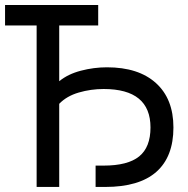

<svg xmlns="http://www.w3.org/2000/svg" viewBox="-20 -740 746 760"><path d="M125 -639.2H0V-720.2H368.7V-639.2H214.4V-418.5Q249 -446.8 300.3 -460.2Q351.6 -473.6 403.3 -473.6Q528.3 -473.6 597.4 -411.1Q666.5 -348.6 666.5 -235.4Q666.5 -119.6 598.9 -59.8Q531.2 0 396.5 0H358.4V-84.5H390.1Q485.8 -84.5 530.8 -120.8Q575.7 -157.2 575.7 -235.4Q575.7 -387.7 390.1 -387.7Q339.8 -387.7 292 -373.8Q244.1 -359.9 214.4 -329.1V0H125Z"/></svg>

Font: Vela Sans Med
Style: Regular
Weight: 500
Designer: Principal design: Mikhail Sharanda - project Manrope.
Design modification: Ravid Balaliev
Foundry: Mikhail Sharanda
Version: Version 1.001